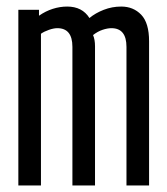

<svg xmlns="http://www.w3.org/2000/svg" viewBox="-20 -566 510 586"><path d="M36 0V-536H99V-518Q119 -532 141 -539Q163 -546 185 -546Q231 -546 253 -511Q271 -526 296.5 -536Q322 -546 350 -546Q387 -546 411 -521Q435 -496 435 -440V0H366V-423Q366 -480 320 -480Q308 -480 293 -475Q278 -470 264 -459Q270 -445 270 -425V0H201V-423Q201 -480 155 -480Q144 -480 129.5 -475Q115 -470 105 -463V0Z"/></svg>

Font: Georama ExtraCondensed
Style: Regular
Weight: 400
Width: 2
Designer: Jean-Baptiste Levee
Foundry: Production Type
Version: Version 1.000